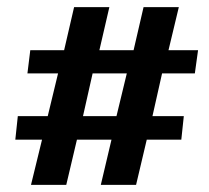

<svg xmlns="http://www.w3.org/2000/svg" viewBox="-20 -519 587 539"><path d="M98 -127H23L30 -193H114L143 -313H57L65 -378H160L188 -499H287L259 -378H355L383 -499H482L453 -378H536L527 -313H435L408 -193H496L489 -127H392L362 0H263L293 -127H196L166 0H67ZM307 -193 336 -313H240L213 -193Z"/></svg>

Font: Rasa
Style: Italic
Weight: 400
Italic angle: -7.10001°
Designer: Anna Giedrys (Yrsa+Rasa design), David Brezina (Yrsa art-direction, Rasa art-direction, design)
Foundry: Rosetta Type Foundry
Version: Version 2.004